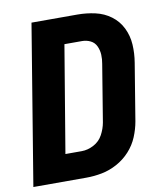

<svg xmlns="http://www.w3.org/2000/svg" viewBox="-83 -803 741 870"><g transform="rotate(-10 288.0 -367.5)"><path d="M0 0H244Q280 0 316 -7Q352 -14 386 -32.5Q420 -51 446 -79.5Q472 -108 486.5 -143Q501 -178 507 -213L550 -475Q557 -517 554.5 -558Q552 -599 534.5 -634.5Q517 -670 485.5 -693.5Q454 -717 414 -726Q374 -735 332 -735H121ZM169 -122 251 -613H332Q353 -613 371 -604Q389 -595 397.5 -576.5Q406 -558 407 -537Q408 -516 404 -495L361 -233Q356 -205 341.5 -178Q327 -151 299.5 -136.5Q272 -122 244 -122Z"/></g></svg>

Font: Iosevka Sparkle Heavy Oblique
Style: Regular
Weight: 900
Italic angle: -9°
Designer: Belleve Invis
Foundry: Belleve Invis
Version: Version 4.5.0; ttfautohint (v1.8.3)